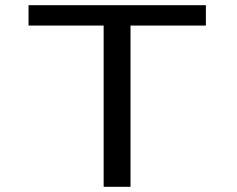

<svg xmlns="http://www.w3.org/2000/svg" viewBox="-20 -720 915 740"><path d="M379.5 0V-621.5H90V-700H773.5V-621.5H483V0Z"/></svg>

Font: Trispace SemiExpanded
Style: Regular
Weight: 400
Width: 6
Designer: Tyler Finck
Foundry: Etcetera Type Company
Version: Version 1.210; ttfautohint (v1.8.3)